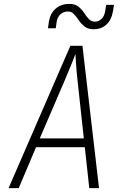

<svg xmlns="http://www.w3.org/2000/svg" viewBox="-20 -965 640 985"><path d="M24 0 341 -730H403L488 0H438L415 -210H165L76 0ZM184 -255H410L378 -550Q372 -604 370 -640.5Q368 -677 367 -688Q363 -677 348.5 -640.5Q334 -604 311 -550ZM460 -815Q432 -815 414.5 -828.5Q397 -842 384.5 -860.5Q372 -879 359.5 -892.5Q347 -906 329 -906Q306 -906 290.5 -892Q275 -878 271 -855L266 -820H226L231 -855Q238 -897 266 -921Q294 -945 336 -945Q364 -945 381.5 -931.5Q399 -918 411 -899.5Q423 -881 435.5 -867.5Q448 -854 466 -854Q487 -854 501 -868Q515 -882 519 -905L525 -940H565L559 -905Q552 -863 526 -839Q500 -815 460 -815Z"/></svg>

Font: JetBrains Mono NL Thin
Style: Italic
Weight: 100
Italic angle: -9°
Monospace: yes
Designer: Philipp Nurullin, Konstantin Bulenkov
Foundry: JetBrains
Version: Version 2.305; ttfautohint (v1.8.4.7-5d5b)